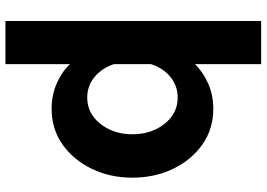

<svg xmlns="http://www.w3.org/2000/svg" viewBox="-154 -626 959 690"><g transform="rotate(90 325.0 -281.5)"><path d="M371 -569Q444 -569 499.5 -530Q555 -491 587 -425Q619 -359 619 -278Q619 -198 587 -132Q555 -66 499.5 -27Q444 12 371 12Q322 12 280 -6.5Q238 -25 211 -54V178H56V-741H211V-503Q240 -533 281.5 -551Q323 -569 371 -569ZM331 -116Q370 -116 399.5 -138Q429 -160 446 -196.5Q463 -233 463 -278Q463 -324 446 -360.5Q429 -397 399.5 -419Q370 -441 331 -441Q289 -441 257 -415Q225 -389 211 -345V-212Q225 -169 257 -142.5Q289 -116 331 -116Z"/></g></svg>

Font: Azeret Mono Thin
Style: Bold
Weight: 700
Version: Version 1.002